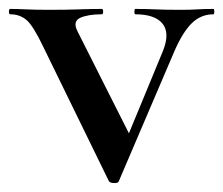

<svg xmlns="http://www.w3.org/2000/svg" viewBox="-32 -406 500 430"><path d="M446 -386Q448 -386 448 -380Q448 -374 446 -374Q418 -374 397.5 -354Q377 -334 358 -290L234 0Q233 4 224 4Q215 4 212 0L64 -303Q42 -349 27 -361.5Q12 -374 -9 -374Q-12 -374 -12 -380Q-12 -386 -9 -386Q7 -386 27 -385Q47 -384 78 -384Q117 -384 144.5 -385Q172 -386 196 -386Q199 -386 199 -380Q199 -374 196 -374Q165 -374 147.5 -366Q130 -358 142 -335L264 -93L221 -21L333 -292Q349 -332 332 -353Q315 -374 271 -374Q269 -374 269 -380Q269 -386 271 -386Q295 -386 316.5 -385Q338 -384 372 -384Q395 -384 410 -385Q425 -386 446 -386Z"/></svg>

Font: Cormorant Infant Light SemiBold
Style: Regular
Weight: 600
Version: Version 4.001